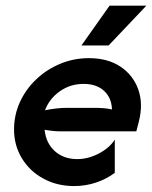

<svg xmlns="http://www.w3.org/2000/svg" viewBox="-20 -630 525 663"><path d="M236.1 12.5Q177.1 12.5 129.9 -13.2Q82.6 -38.9 55.6 -83.3Q28.5 -127.8 28.5 -183.3Q28.5 -232.6 48.6 -277.1Q68.8 -321.5 104.9 -355.9Q141 -390.3 187.8 -409.7Q234.7 -429.2 286.8 -429.2Q352.1 -429.2 395.8 -400Q439.6 -370.8 457.3 -321.5Q475 -272.2 459.7 -211.1L450.7 -176.4H192.4Q177.8 -176.4 163.5 -177.8Q149.3 -179.2 134 -181.9Q138.9 -135.4 169.4 -108Q200 -80.6 246.5 -80.6Q284.7 -80.6 321.5 -100Q358.3 -119.4 376.4 -147.9V-33.3Q349.3 -12.5 312.8 0Q276.4 12.5 236.1 12.5ZM135.4 -249.3Q177.1 -257.6 211.8 -257.6H302.1Q319.4 -257.6 335.4 -256.6Q351.4 -255.6 366.7 -252.1Q365.3 -292.4 339.2 -316.3Q313.2 -340.3 268.8 -340.3Q222.9 -340.3 186.8 -314.9Q150.7 -289.6 135.4 -249.3ZM261.1 -472.9 358.3 -610.4H485.4L354.9 -472.9Z"/></svg>

Font: Afacad SemiBold
Style: Italic
Weight: 600
Italic angle: -14°
Designer: Kristian Moeller
Foundry: Dicotype
Version: Version 1.000